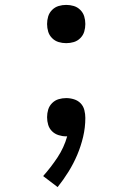

<svg xmlns="http://www.w3.org/2000/svg" viewBox="-20 -548 540 783"><path d="M250 -372Q234 -372 219 -376.5Q204 -381 192.5 -392.5Q181 -404 176.5 -419Q172 -434 172 -450Q172 -466 176.5 -481Q181 -496 192.5 -507.5Q204 -519 219 -523.5Q234 -528 250 -528Q266 -528 281 -523.5Q296 -519 307.5 -507.5Q319 -496 323.5 -481Q328 -466 328 -450Q328 -434 323.5 -419Q319 -404 307.5 -392.5Q296 -381 281 -376.5Q266 -372 250 -372ZM215 215 156 170Q188 134 214.5 94Q241 54 254 8Q253 8 251.5 8Q250 8 249 8Q234 8 218.5 3Q203 -2 192 -13Q181 -24 176.5 -39Q172 -54 172 -70Q172 -86 176.5 -101Q181 -116 192.5 -127.5Q204 -139 219 -143.5Q234 -148 250 -148Q266 -148 282 -143Q298 -138 309 -126.5Q320 -115 324 -99Q328 -83 328 -67Q328 -28 319 10Q310 48 295 83.5Q280 119 259.5 152Q239 185 215 215Z"/></svg>

Font: Iosevka Slab
Style: Regular
Weight: 400
Monospace: yes
Designer: Belleve Invis
Foundry: Belleve Invis
Version: Version 11.2.4; ttfautohint (v1.8.3)